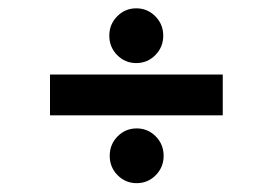

<svg xmlns="http://www.w3.org/2000/svg" viewBox="-20 -565 642 452"><path d="M97.7 -389.6H504.4V-293.5H97.7ZM256.8 -152.6Q238.3 -171.4 238.3 -198.2Q238.3 -225.1 256.8 -243.9Q275.4 -262.7 301.8 -262.7Q328.1 -262.7 346.7 -243.9Q365.2 -225.1 365.2 -198.2Q365.2 -171.4 346.7 -152.6Q328.1 -133.8 301.8 -133.8Q275.4 -133.8 256.8 -152.6ZM255.9 -435.3Q237.3 -454.1 237.3 -481Q237.3 -507.8 255.9 -526.6Q274.4 -545.4 300.8 -545.4Q327.1 -545.4 345.7 -526.6Q364.3 -507.8 364.3 -481Q364.3 -454.1 345.7 -435.3Q327.1 -416.5 300.8 -416.5Q274.4 -416.5 255.9 -435.3Z"/></svg>

Font: Modern Antiqua
Style: Regular
Weight: 500
Version: Version 1.0